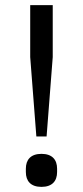

<svg xmlns="http://www.w3.org/2000/svg" viewBox="-20 -718 324 750"><path d="M122 -185H162L186 -495V-698H98V-495ZM142 12C184 12 203 -11 203 -46V-59C203 -94 184 -117 142 -117C100 -117 81 -94 81 -59V-46C81 -11 100 12 142 12Z"/></svg>

Font: Braiins Sans
Style: Regular
Weight: 400
Designer: Mike Abbink, Paul van der Laan, Pieter van Rosmalen, Jiri Chlebus, Lubos Buracinsky
Foundry: Bold Monday, Sudetype
Version: Version 1.000;hotconv 1.0.109;makeotfexe 2.5.65596